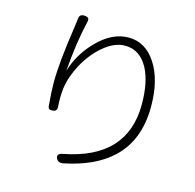

<svg xmlns="http://www.w3.org/2000/svg" viewBox="-113 -885 1042 1028"><g transform="rotate(15 407.5 -371.5)"><path d="M289 12Q280 -2 286 -11.5Q292 -21 310 -24Q650 -89 650 -389Q650 -513 610 -588Q565 -670 483 -670Q424 -670 364 -619Q309 -573 269 -501Q231 -430 222 -365Q216 -314 220 -265Q223 -235 198 -234Q184 -233 179 -236Q172 -240 171 -253Q164 -331 164 -381Q164 -492 195 -697Q199 -729 201 -743Q202 -770 230 -769Q247 -768 252.5 -761.5Q258 -755 254 -739Q225 -618 213 -458Q241 -554 315 -631Q398 -717 490 -717Q584 -717 642 -628Q701 -538 701 -390Q701 -203 587 -97Q493 -9 322 25Q299 28 289 12Z"/></g></svg>

Font: GenSenRounded TW L
Style: Regular
Weight: 300
Version: Version 1.501;PS 1;hotconv 16.6.51;makeotf.lib2.5.65220